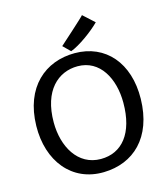

<svg xmlns="http://www.w3.org/2000/svg" viewBox="-138 -1074 1041 1189"><g transform="rotate(-15 383.0 -479.5)"><path d="M377.4 -768.1C433.6 -788.1 525.4 -855.5 570.8 -901.9L499.5 -966.8C497.1 -960.4 335.4 -815.9 332 -813ZM379.9 7.8C569.8 3.9 712.4 -124 717.3 -371.6C721.7 -602.1 591.8 -751 394.5 -751C206.1 -751 53.7 -625 48.8 -377C44.4 -151.9 174.3 12.2 379.9 7.8ZM383.3 -75.7C234.9 -75.7 158.7 -215.8 158.7 -370.1C158.7 -573.7 265.6 -668 391.1 -668C533.7 -668 606.9 -532.7 606.9 -377C606.9 -180.7 518.6 -75.7 383.3 -75.7Z"/></g></svg>

Font: Merriweather Sans
Style: Regular
Weight: 400
Designer: Eben Sorkin ( eben@eyebytes.com )
Foundry: Eben Sorkin
Version: Version 1.003